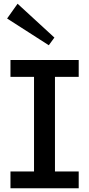

<svg xmlns="http://www.w3.org/2000/svg" viewBox="-20 -1007 477 1027"><path d="M162 -53V-636H274V-53ZM36 0V-90H401V0ZM36 -596V-686H401V-596ZM241 -765 18 -908 74 -987 271 -806Z"/></svg>

Font: BioRhyme Medium
Style: Regular
Weight: 500
Designer: Aoife Mooney
Foundry: Aoife Mooney Type
Version: Version 1.600;gftools[0.9.33]